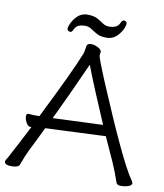

<svg xmlns="http://www.w3.org/2000/svg" viewBox="-95 -943 880 1028"><g transform="rotate(10 345.0 -428.5)"><path d="M482 -296Q397 -493 356 -601Q273 -416 210 -285ZM-1 -12Q-1 -18 3 -23.5Q7 -29 11 -36.5Q15 -44 24.5 -62Q34 -80 53.5 -116.5Q73 -153 106 -218H99Q87 -218 77 -236.5Q67 -255 67 -270Q67 -285 78 -285H80Q98 -283 119 -283H138Q273 -553 312 -653Q316 -662 318 -680.5Q320 -699 325 -705Q330 -711 345.5 -711Q361 -711 380 -702Q399 -693 402 -680L399 -660Q399 -647 452 -520Q619 -124 680 -36Q691 -20 691 -16Q691 -4 673 2.5Q655 9 633 9Q611 9 607 -3Q588 -59 566 -109L507 -239L484 -238Q460 -237 423 -235.5Q386 -234 344.5 -232Q303 -230 265.5 -228.5Q228 -227 204.5 -226Q181 -225 180 -225Q164 -191 148 -159L118 -99Q99 -61 81 -10Q75 7 37 7Q-1 7 -1 -12ZM511 -844Q504 -813 479 -786Q454 -759 419.5 -759Q385 -759 365.5 -770Q346 -781 330.5 -791.5Q315 -802 296 -802Q277 -802 261.5 -796Q246 -790 238.5 -773Q231 -756 223 -756Q215 -756 210 -760.5Q205 -765 205 -770.5Q205 -776 206 -778Q214 -810 238.5 -836.5Q263 -863 297.5 -863Q332 -863 351.5 -852.5Q371 -842 386.5 -831Q402 -820 421 -820Q440 -820 455.5 -826Q471 -832 478.5 -849Q486 -866 494 -866Q512 -866 512 -850Q512 -846 511 -844Z"/></g></svg>

Font: LXGW WenKai Lite
Style: Regular
Weight: 400
Designer: LXGW / Fontworks Inc.
Foundry: LXGW / Fontworks Inc.
Version: Version 1.511; March 25, 2025